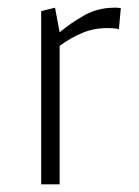

<svg xmlns="http://www.w3.org/2000/svg" viewBox="-20 -479 360 499"><path d="M87 0V-450L123 -459L135 -395Q162 -418 198 -438.5Q234 -459 277 -459Q281 -459 284.5 -459Q288 -459 294 -458L289 -403Q282 -405 275 -405.5Q268 -406 258 -406Q224 -406 194 -393.5Q164 -381 135 -360V0Z"/></svg>

Font: Ancizar Sans Thin
Style: Regular
Weight: 100
Designer: Cesar Puertas, Viviana Monsalve, Julian Moncada, Julian Prieto, Jose Castro, Mariel Hernandez, Felipe Aragon, Sara Alarc
Version: Version 8.100